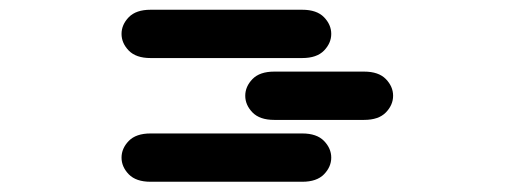

<svg xmlns="http://www.w3.org/2000/svg" viewBox="-20 -256 1040 388"><path d="M284.2 111.3Q254.9 111.3 240.2 96.2Q225.6 81.1 225.6 62.5Q225.6 43.9 240.2 28.8Q254.9 13.7 284.2 13.7H590.8Q620.1 13.7 634.8 28.8Q649.4 43.9 649.4 62.5Q649.4 81.1 634.8 96.2Q620.1 111.3 590.8 111.3ZM534.2 -13.7Q504.9 -13.7 490.2 -28.8Q475.6 -43.9 475.6 -62.5Q475.6 -81.1 490.2 -96.2Q504.9 -111.3 534.2 -111.3H715.8Q745.1 -111.3 759.8 -96.2Q774.4 -81.1 774.4 -62.5Q774.4 -43.9 759.8 -28.8Q745.1 -13.7 715.8 -13.7ZM284.2 -138.7Q254.9 -138.7 240.2 -153.8Q225.6 -168.9 225.6 -187.5Q225.6 -206.1 240.2 -221.2Q254.9 -236.3 284.2 -236.3H590.8Q620.1 -236.3 634.8 -221.2Q649.4 -206.1 649.4 -187.5Q649.4 -168.9 634.8 -153.8Q620.1 -138.7 590.8 -138.7Z"/></svg>

Font: Sixtyfour Normal
Style: Regular
Weight: 400
Monospace: yes
Designer: Jens Kutilek
Foundry: Jens Kutilek
Version: Version 2.000